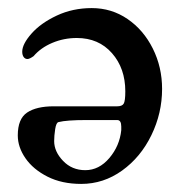

<svg xmlns="http://www.w3.org/2000/svg" viewBox="-20 -441 448 475"><path d="M24 -106Q24 -147 47 -162.5Q70 -178 113 -178H270Q282 -178 286 -184.5Q290 -191 290 -215Q290 -272 257 -309.5Q224 -347 170 -347Q138 -347 109.5 -335Q81 -323 63 -302Q53 -295 48 -295Q42 -295 38.5 -300Q35 -305 35 -313Q35 -332 58 -358Q81 -384 120.5 -402.5Q160 -421 207 -421Q256 -421 295.5 -394Q335 -367 358 -321Q381 -275 381 -221Q381 -161 354.5 -106.5Q328 -52 282 -19Q236 14 181 14Q133 14 97.5 -4Q62 -22 43 -49.5Q24 -77 24 -106ZM280 -119V-128Q280 -144 270 -144H193Q145 -144 125 -139Q119 -138 116.5 -121.5Q114 -105 114 -92Q114 -66 136 -43Q158 -20 191 -20Q225 -20 250.5 -50Q276 -80 280 -119Z"/></svg>

Font: EB Garamond Medium
Style: Regular
Weight: 500
Designer: Georg Duffner and Octavio Pardo
Foundry: Georg Duffner
Version: Version 1.000